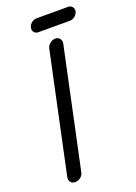

<svg xmlns="http://www.w3.org/2000/svg" viewBox="-160 -918 693 981"><g transform="rotate(-20 186.0 -428.0)"><path d="M156 -785Q142 -785 133.5 -795.5Q125 -806 129 -821Q131 -834 144 -844.5Q157 -855 171 -855H343Q358 -855 366 -844.5Q374 -834 372 -821Q368 -806 355.5 -795.5Q343 -785 328 -785ZM180 -687Q183 -702 196.5 -713.5Q210 -725 226 -725Q242 -725 250.5 -713.5Q259 -702 256 -687L118 -39Q115 -22 101.5 -11.5Q88 -1 72 -1Q56 -1 47.5 -11.5Q39 -22 42 -39Z"/></g></svg>

Font: VDS Compensated
Style: Light Italic
Weight: 300
Italic angle: -12°
Designer: artmaker
Foundry: artmaker
Version: Version 1.000 2012 initial release